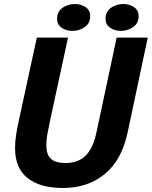

<svg xmlns="http://www.w3.org/2000/svg" viewBox="-20 -925 756 957"><path d="M616.5 -266.5Q587 -126.5 501.8 -57.2Q416.5 12 294 12Q179 12 117 -37.8Q55 -87.5 55 -186.5Q55 -221.5 61 -257.8Q67 -294 80 -352.5L163.5 -737.5H319L231 -330.5Q220.5 -281.5 215.8 -254.5Q211 -227.5 211 -200.5Q211 -154 234 -133.2Q257 -112.5 306 -112.5Q369.5 -112.5 406.8 -149.2Q444 -186 460.5 -264L561.5 -737.5H716.5ZM340.5 -771Q309.5 -771 287 -787Q264.5 -803 264.5 -831.5Q264.5 -867 291.5 -886Q318.5 -905 353.5 -905Q384.5 -905 407 -889.2Q429.5 -873.5 429.5 -844.5Q429.5 -809 402.2 -790Q375 -771 340.5 -771ZM582 -771Q551 -771 528.5 -787Q506 -803 506 -831.5Q506 -867 533 -886Q560 -905 595 -905Q626 -905 648.5 -889.2Q671 -873.5 671 -844.5Q671 -809 643.8 -790Q616.5 -771 582 -771Z"/></svg>

Font: Epilogue
Style: Bold Italic
Weight: 700
Italic angle: -12°
Designer: Tyler Finck
Foundry: Etcetera Type Co
Version: Version 2.111; ttfautohint (v1.8.3)